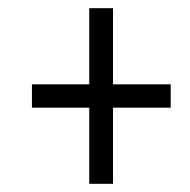

<svg xmlns="http://www.w3.org/2000/svg" viewBox="-20 -592 465 469"><path d="M198 -143H256V-329H397V-386H256V-572H198V-386H58V-329H198Z"/></svg>

Font: Noto Serif ExtraCondensed
Style: Italic
Weight: 400
Width: 2
Italic angle: -12°
Designer: Monotype Design Team
Foundry: Monotype Imaging Inc.
Version: Version 2.014